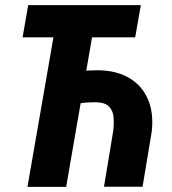

<svg xmlns="http://www.w3.org/2000/svg" viewBox="-20 -731 672 751"><path d="M537.6 -0.5H386.7L422.9 -218.8Q426.3 -248 424.1 -273.2Q421.9 -298.3 406.5 -314.2Q391.1 -330.1 356.9 -331.1Q341.8 -331.1 325.7 -330.3Q309.6 -329.6 293.7 -327.1Q277.8 -324.7 262.2 -320.8Q246.6 -316.9 232.4 -311.5L244.6 -438Q258.3 -443.4 273.2 -447Q288.1 -450.7 304 -452.9Q319.8 -455.1 335.4 -455.6Q351.1 -456.1 365.7 -456.1Q437 -455.1 486.6 -425.3Q536.1 -395.5 558.8 -342.3Q581.5 -289.1 573.7 -217.8ZM361.8 -710.9 238.8 0H87.4L210.9 -710.9ZM530.8 -710.9 508.8 -585H68.4L90.3 -710.9Z"/></svg>

Font: Roboto Condensed ExtraBold
Style: Italic
Weight: 800
Italic angle: -12°
Designer: Christian Robertson
Foundry: Google
Version: Version 3.008; 2023